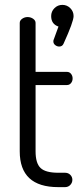

<svg xmlns="http://www.w3.org/2000/svg" viewBox="-20 -768 337 788"><path d="M282 -702Q282 -679 241 -589Q236 -577 223 -577Q214 -577 206.5 -583Q199 -589 199 -598Q199 -604 201 -607L220 -659Q190 -669 190 -702Q190 -721 203.5 -734.5Q217 -748 236 -748Q255 -748 268.5 -734.5Q282 -721 282 -702ZM126 -419V-147Q126 -98 146.5 -78.5Q167 -59 219 -59H247Q260 -59 268.5 -50.5Q277 -42 277 -30Q277 -18 268.5 -9Q260 0 247 0H219Q61 0 61 -147V-674Q61 -684 71 -691Q81 -698 93 -698Q106 -698 116 -691Q126 -684 126 -674V-473H255Q265 -473 271.5 -465Q278 -457 278 -446Q278 -435 271.5 -427Q265 -419 255 -419Z"/></svg>

Font: Dosis
Style: Regular
Weight: 400
Designer: Edgar Tolentino, Pablo Impallari, Igino Marini
Foundry: Edgar Tolentino, Pablo Impallari, Igino Marini
Version: Version 1.007